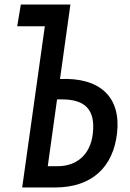

<svg xmlns="http://www.w3.org/2000/svg" viewBox="-20 -798 573 848"><path d="M497 -210C515 -369 422 -457 245 -449L291 -778H72L56 -682H178L78 30H223C386 30 480 -60 497 -210ZM253 -359C355 -359 402 -315 390 -208C379 -112 316 -64 235 -64H191L232 -359Z"/></svg>

Font: Smiley Sans Oblique
Style: Regular
Weight: 400
Italic angle: -8°
Designer: oooooohmygosh, Nagisa Chen, Janine Sui, Heda Shi, Jian Li
Foundry: atelierAnchor
Version: Version 2.0.1